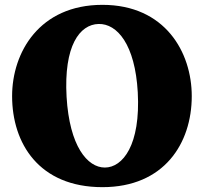

<svg xmlns="http://www.w3.org/2000/svg" viewBox="-20 -753 842 793"><path d="M403 20C658 20 772 -161 772 -356C772 -537 662 -733 403 -733C143 -733 30 -537 30 -356C30 -161 141 20 403 20ZM413 -61C341 -61 267 -149 255 -353C243 -564 309 -652 387 -654C464 -656 538 -569 549 -372C561 -154 487 -61 413 -61Z"/></svg>

Font: Sinistre Bold
Style: Regular
Weight: 900
Designer: Jules Durand
Foundry: Collletttivo
Version: Version 69.420;Glyphs 3.2 (3217)